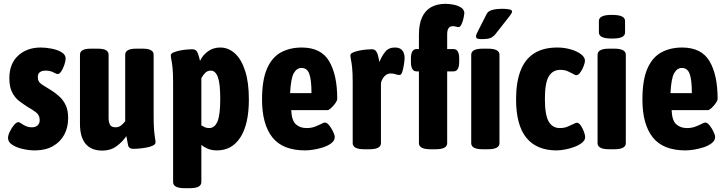

<svg xmlns="http://www.w3.org/2000/svg" viewBox="-20 -780 3806 1006"><path d="M163 8Q132 8 99 0.5Q66 -7 44 -21.5Q22 -36 22 -57Q22 -71 31.5 -90.5Q41 -110 53.5 -125Q66 -140 76 -140Q82 -140 91.5 -133Q101 -126 115 -119.5Q129 -113 147 -113Q166 -113 177 -123Q188 -133 188 -151Q188 -177 168.5 -191.5Q149 -206 123 -221Q102 -234 80 -251Q58 -268 43.5 -296.5Q29 -325 29 -370Q29 -446 75 -488.5Q121 -531 194 -531Q218 -531 248.5 -525.5Q279 -520 301.5 -507Q324 -494 324 -473Q324 -461 317.5 -441.5Q311 -422 301.5 -407Q292 -392 283 -392Q276 -392 259.5 -401Q243 -410 219 -410Q200 -410 189 -402Q178 -394 178 -376Q178 -350 201.5 -336Q225 -322 253 -304Q273 -291 292.5 -273Q312 -255 324.5 -228.5Q337 -202 337 -161Q337 -112 316.5 -74Q296 -36 257 -14Q218 8 163 8Z M516 9Q458 9 428.5 -26.5Q399 -62 399 -130V-493Q399 -509 412.5 -517Q426 -525 457 -525H491Q522 -525 535.5 -517Q549 -509 549 -493V-163Q549 -139 556.5 -126Q564 -113 586 -113Q603 -113 615.5 -123.5Q628 -134 636 -145V-493Q636 -525 693 -525H728Q785 -525 785 -493V-174Q785 -124 787.5 -96.5Q790 -69 792.5 -55.5Q795 -42 795 -34Q795 -24 780.5 -17Q766 -10 745.5 -6.5Q725 -3 706.5 -1.5Q688 0 680 0Q655 0 651 -19.5Q647 -39 642 -67Q623 -38 591.5 -14.5Q560 9 516 9Z M947 206Q887 206 887 174V-347Q887 -398 884 -425.5Q881 -453 878 -466.5Q875 -480 875 -490Q875 -499 888.5 -505Q902 -511 921.5 -515Q941 -519 959.5 -520.5Q978 -522 987 -522Q1009 -522 1016.5 -501Q1024 -480 1028 -461Q1042 -491 1069.5 -511Q1097 -531 1134 -531Q1177 -531 1211 -500Q1245 -469 1264.5 -408.5Q1284 -348 1284 -259Q1284 -130 1240 -61Q1196 8 1117 8Q1089 8 1069 -0.5Q1049 -9 1035 -21V174Q1035 206 975 206ZM1076 -109Q1105 -109 1119.5 -143.5Q1134 -178 1134 -262Q1134 -342 1121.5 -376Q1109 -410 1084 -410Q1067 -410 1055 -398Q1043 -386 1035 -370V-123Q1043 -118 1053 -113.5Q1063 -109 1076 -109Z M1579 8Q1461 8 1407 -60.5Q1353 -129 1353 -258Q1353 -362 1379.5 -421.5Q1406 -481 1453 -506Q1500 -531 1561 -531Q1662 -531 1704.5 -459.5Q1747 -388 1747 -262Q1747 -253 1737 -239Q1727 -225 1715 -214Q1703 -203 1696 -203H1506Q1508 -149 1530 -129Q1552 -109 1586 -109Q1611 -109 1630.5 -116.5Q1650 -124 1663.5 -131Q1677 -138 1682 -138Q1693 -138 1705 -123Q1717 -108 1725.5 -90Q1734 -72 1734 -62Q1734 -44 1717 -30.5Q1700 -17 1674.5 -8.5Q1649 0 1623 4Q1597 8 1579 8ZM1500 -292H1612Q1612 -362 1600.5 -393Q1589 -424 1560 -424Q1535 -424 1519.5 -397Q1504 -370 1500 -292Z M1888 2Q1828 2 1828 -30V-349Q1828 -399 1825 -426Q1822 -453 1819 -466.5Q1816 -480 1816 -490Q1816 -499 1829.5 -505Q1843 -511 1862.5 -515Q1882 -519 1900.5 -520.5Q1919 -522 1928 -522Q1944 -522 1951.5 -510.5Q1959 -499 1962 -483.5Q1965 -468 1968 -455Q1979 -484 1997.5 -507.5Q2016 -531 2048 -531Q2071 -531 2082 -521.5Q2093 -512 2096.5 -499.5Q2100 -487 2100 -477Q2100 -467 2097 -445.5Q2094 -424 2088.5 -405.5Q2083 -387 2074 -387Q2063 -387 2052.5 -391Q2042 -395 2027 -395Q2014 -395 2004 -388.5Q1994 -382 1986.5 -370.5Q1979 -359 1976 -345V-30Q1976 2 1916 2Z M2235 2Q2175 2 2175 -30V-406H2163Q2133 -406 2133 -456V-473Q2133 -523 2163 -523H2175V-598Q2175 -654 2191.5 -689.5Q2208 -725 2239 -742.5Q2270 -760 2316 -760Q2331 -760 2354 -756Q2377 -752 2395 -741Q2413 -730 2413 -710Q2413 -706 2409.5 -688.5Q2406 -671 2399 -654.5Q2392 -638 2382 -638Q2377 -638 2368.5 -640.5Q2360 -643 2354 -643Q2338 -643 2330.5 -632.5Q2323 -622 2323 -600V-523H2356Q2386 -523 2386 -473V-456Q2386 -406 2356 -406H2323V-30Q2323 2 2263 2Z M2509 2Q2449 2 2449 -30V-493Q2449 -525 2509 -525H2537Q2597 -525 2597 -493V-30Q2597 2 2537 2ZM2503 -575Q2486 -575 2480 -578.5Q2474 -582 2474 -590Q2474 -598 2487 -622.5Q2500 -647 2530 -707Q2537 -722 2559.5 -728Q2582 -734 2609 -734Q2663 -734 2663 -720Q2663 -716 2660.5 -711Q2658 -706 2650 -695.5Q2642 -685 2624 -662.5Q2606 -640 2575 -600Q2568 -591 2554.5 -583Q2541 -575 2503 -575Z M2896 8Q2792 8 2738 -58Q2684 -124 2684 -260Q2684 -348 2707 -408.5Q2730 -469 2778 -500Q2826 -531 2900 -531Q2936 -531 2969.5 -521.5Q3003 -512 3024 -496Q3045 -480 3045 -462Q3045 -452 3038 -433.5Q3031 -415 3020.5 -400.5Q3010 -386 3000 -386Q2996 -386 2991.5 -388Q2987 -390 2981 -394Q2970 -400 2954 -407Q2938 -414 2916 -414Q2876 -414 2855.5 -380Q2835 -346 2835 -262Q2835 -177 2855 -143Q2875 -109 2913 -109Q2937 -109 2955 -117Q2973 -125 2984 -130Q2990 -133 2994.5 -135Q2999 -137 3002 -137Q3013 -137 3023 -122.5Q3033 -108 3039.5 -90Q3046 -72 3046 -61Q3046 -46 3030.5 -33Q3015 -20 2991.5 -11Q2968 -2 2942.5 3Q2917 8 2896 8Z M3171 2Q3111 2 3111 -30V-493Q3111 -525 3171 -525H3199Q3259 -525 3259 -493V-30Q3259 2 3199 2ZM3188 -578Q3151 -578 3134.5 -586Q3118 -594 3118 -610V-670Q3118 -686 3134.5 -694Q3151 -702 3185 -702Q3222 -702 3238.5 -694Q3255 -686 3255 -670V-610Q3255 -594 3239 -586Q3223 -578 3188 -578Z M3572 8Q3454 8 3400 -60.5Q3346 -129 3346 -258Q3346 -362 3372.5 -421.5Q3399 -481 3446 -506Q3493 -531 3554 -531Q3655 -531 3697.5 -459.5Q3740 -388 3740 -262Q3740 -253 3730 -239Q3720 -225 3708 -214Q3696 -203 3689 -203H3499Q3501 -149 3523 -129Q3545 -109 3579 -109Q3604 -109 3623.5 -116.5Q3643 -124 3656.5 -131Q3670 -138 3675 -138Q3686 -138 3698 -123Q3710 -108 3718.5 -90Q3727 -72 3727 -62Q3727 -44 3710 -30.5Q3693 -17 3667.5 -8.5Q3642 0 3616 4Q3590 8 3572 8ZM3493 -292H3605Q3605 -362 3593.5 -393Q3582 -424 3553 -424Q3528 -424 3512.5 -397Q3497 -370 3493 -292Z"/></svg>

Font: Asap Condensed VF Beta
Style: Regular
Weight: 400
Designer: Pablo Cosgaya
Foundry: Omnibus-Type
Version: Version 1.008